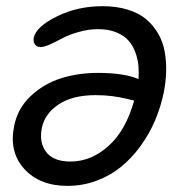

<svg xmlns="http://www.w3.org/2000/svg" viewBox="-20 -525 608 624"><path d="M199.2 79.1Q108.9 79.1 58.8 23.9Q8.8 -31.2 25.9 -115.2Q37.1 -172.4 79.3 -212.4Q121.6 -252.4 177.5 -270.3Q233.4 -288.1 297.9 -288.1Q382.8 -288.1 430.2 -268.1Q431.6 -290.5 429.9 -311.3Q428.2 -332 420.2 -354.2Q412.1 -376.5 397.9 -392.8Q383.8 -409.2 358.4 -419.7Q333 -430.2 298.8 -430.2Q267.1 -430.2 235.6 -421.1Q204.1 -412.1 183.6 -401.1Q163.1 -390.1 143.3 -381.1Q123.5 -372.1 112.8 -372.1Q99.6 -372.1 93.5 -380.9Q87.4 -389.6 89.8 -402.8Q97.7 -438.5 165 -471.7Q232.4 -504.9 313 -504.9Q359.4 -504.9 396 -493.4Q432.6 -481.9 456.1 -461.7Q479.5 -441.4 494.6 -414.8Q509.8 -388.2 515.4 -356.2Q521 -324.2 520 -291.5Q519 -258.8 512.2 -224.1Q502.4 -176.8 483.6 -132.8Q464.8 -88.9 436.5 -50Q408.2 -11.2 373.3 17.3Q338.4 45.9 293.5 62.5Q248.5 79.1 199.2 79.1ZM116.2 -109.9Q106.4 -62.5 129.9 -31.2Q153.3 0 209 0Q276.4 0 332.8 -50.8Q389.2 -101.6 416 -198.2Q414.1 -198.7 391.1 -204.1Q368.2 -209.5 344 -212.6Q319.8 -215.8 291 -215.8Q216.3 -215.8 171.1 -186Q126 -156.2 116.2 -109.9Z"/></svg>

Font: Shantell Sans Irregular Bouncy
Style: Italic
Weight: 400
Italic angle: -11.31°
Designer: Stephen Nixon, Anya Danilova, Shantell Martin
Foundry: Arrow Type
Version: Version 1.006;[9816181b4]